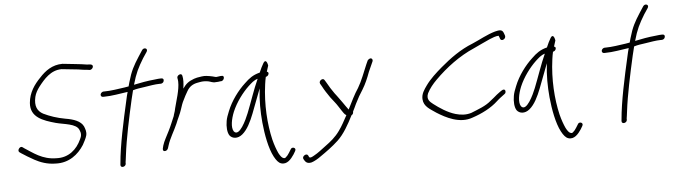

<svg xmlns="http://www.w3.org/2000/svg" viewBox="-51 -938 4643 1318"><g transform="rotate(-5 2270.0 -279.0)"><path d="M56 -86 67 -78C92 -62 123 -42 155 -25C192 -5 240 14 299 14C390 18 455 -34 495 -97C504 -114 519 -140 524 -160C530 -185 522 -203 515 -222C497 -261 447 -278 391 -287C335 -297 285 -314 242 -335C203 -356 185 -392 199 -454C205 -479 218 -501 233 -521C272 -571 320 -628 395 -628C428 -624 479 -619 509 -616C525 -614 549 -609 564 -609L585 -606C599 -603 616 -622 609 -635C604 -644 589 -644 574 -644C522 -653 461 -657 404 -664C334 -664 284 -627 244 -583C203 -541 164 -488 158 -416C150 -317 237 -288 323 -264C378 -249 463 -247 481 -202C492 -179 491 -159 479 -137C449 -70 391 -18 307 -22C209 -22 148 -75 93 -109L82 -117C66 -131 41 -99 56 -86Z M647 -432C645 -422 652 -414 661 -414H669C723 -414 779 -426 833 -433C828 -416 824 -399 820 -380C787 -235 751 -71 741 52L740 62C739 86 776 79 777 57V47C778 40 781 23 784 -4C797 -111 828 -257 856 -380C861 -401 866 -422 871 -441C896 -449 923 -452 950 -456C981 -461 1027 -469 1055 -469H1064C1074 -469 1084 -476 1086 -486C1089 -497 1084 -505 1073 -505H1064C1058 -505 1044 -504 1022 -501C977 -497 922 -487 881 -478C903 -556 922 -593 959 -654L987 -696C1001 -719 970 -730 957 -710L929 -667C892 -609 873 -576 851 -499C848 -490 846 -480 843 -470C834 -469 823 -467 814 -465C771 -459 718 -450 676 -450H669C659 -450 649 -441 647 -432Z M1040 -25C1038 -15 1041 -6 1051 -6C1063 -6 1070 -12 1075 -23L1081 -42C1096 -91 1127 -138 1148 -187C1160 -219 1178 -251 1187 -281C1194 -303 1202 -327 1212 -345L1226 -373L1243 -403C1260 -433 1284 -448 1317 -454L1333 -457C1352 -461 1373 -460 1390 -457C1407 -454 1421 -444 1442 -447C1451 -447 1466 -448 1473 -450H1480C1503 -454 1508 -491 1484 -486H1478C1468 -484 1459 -484 1449 -482C1445 -482 1442 -483 1438 -484L1423 -488C1416 -490 1410 -491 1403 -492L1382 -495C1360 -498 1336 -492 1316 -489L1295 -483C1257 -469 1238 -454 1216 -422C1221 -457 1223 -487 1217 -511C1213 -534 1177 -517 1182 -497C1183 -488 1185 -485 1185 -473C1187 -417 1160 -341 1148 -292L1144 -274C1142 -266 1139 -257 1136 -249C1135 -247 1134 -245 1135 -243C1120 -209 1107 -174 1090 -141C1075 -109 1054 -76 1045 -45Z M1493 -175C1486 -136 1489 -96 1503 -75C1521 -51 1558 -46 1591 -73C1627 -102 1653 -156 1674 -210C1696 -265 1716 -323 1738 -378C1728 -296 1729 -219 1736 -143C1744 -60 1762 38 1793 96C1808 124 1822 141 1839 147C1880 161 1910 124 1930 94L1943 72C1957 49 1922 37 1913 59L1900 80C1892 93 1884 103 1875 110C1871 114 1864 115 1858 112C1848 109 1838 96 1827 75C1816 51 1804 19 1794 -21C1769 -127 1759 -265 1778 -402C1780 -421 1784 -438 1787 -453C1796 -455 1805 -461 1807 -471C1810 -480 1806 -485 1797 -488C1802 -505 1806 -518 1810 -529C1805 -559 1793 -572 1779 -549C1772 -538 1755 -504 1748 -486C1747 -485 1745 -485 1744 -485C1700 -473 1674 -454 1641 -422C1593 -378 1542 -311 1514 -240C1504 -216 1496 -194 1493 -175ZM1548 -234C1575 -298 1621 -359 1664 -400C1686 -420 1703 -437 1730 -445C1698 -375 1671 -291 1641 -216C1624 -173 1570 -55 1535 -100C1517 -128 1528 -185 1548 -234Z M1995 131 2000 140C2009 155 2022 166 2050 159C2069 153 2095 138 2111 126C2156 95 2198 65 2239 27C2284 -15 2319 -78 2350 -139C2360 -145 2363 -151 2363 -164C2372 -181 2379 -197 2387 -214C2404 -249 2423 -282 2441 -309C2463 -345 2479 -382 2495 -426C2505 -449 2515 -472 2526 -495C2532 -510 2519 -523 2505 -514C2500 -511 2495 -508 2493 -503L2482 -479C2459 -425 2439 -369 2411 -322C2384 -282 2359 -230 2334 -180C2323 -196 2309 -213 2297 -232L2274 -264C2267 -275 2257 -286 2247 -300C2229 -326 2213 -350 2198 -378L2187 -396C2177 -415 2144 -394 2154 -374L2165 -355C2180 -326 2196 -303 2215 -275L2243 -239C2258 -221 2271 -198 2284 -179C2296 -164 2299 -152 2315 -143C2294 -105 2278 -73 2254 -40C2224 2 2190 29 2153 56C2126 76 2098 99 2070 114C2058 121 2039 132 2034 119L2030 110C2020 90 1985 112 1995 131Z M2845 -207C2848 -154 2893 -134 2932 -106C2991 -69 3086 -17 3177 -51C3243 -73 3307 -105 3355 -150C3372 -166 3390 -178 3408 -192C3413 -195 3416 -199 3417 -204C3419 -214 3416 -224 3406 -224C3401 -224 3397 -222 3392 -219L3380 -211L3356 -193C3341 -181 3328 -168 3311 -156C3273 -122 3220 -104 3171 -84C3133 -72 3097 -76 3062 -86C3007 -102 2954 -138 2915 -168C2893 -185 2870 -204 2887 -244C2903 -276 2927 -305 2954 -332C3031 -409 3125 -480 3227 -524C3265 -541 3306 -562 3341 -577C3360 -585 3385 -595 3404 -595V-594C3407 -586 3410 -581 3412 -573C3419 -553 3452 -568 3448 -590C3445 -599 3443 -607 3439 -615C3430 -635 3412 -634 3381 -626C3325 -610 3274 -580 3220 -557C3136 -524 3063 -471 2996 -414C2955 -379 2913 -341 2883 -299C2863 -271 2843 -243 2845 -207Z M3472 -175C3465 -136 3468 -96 3482 -75C3500 -51 3537 -46 3570 -73C3606 -102 3632 -156 3653 -210C3675 -265 3695 -323 3717 -378C3707 -296 3708 -219 3715 -143C3723 -60 3741 38 3772 96C3787 124 3801 141 3818 147C3859 161 3889 124 3909 94L3922 72C3936 49 3901 37 3892 59L3879 80C3871 93 3863 103 3854 110C3850 114 3843 115 3837 112C3827 109 3817 96 3806 75C3795 51 3783 19 3773 -21C3748 -127 3738 -265 3757 -402C3759 -421 3763 -438 3766 -453C3775 -455 3784 -461 3786 -471C3789 -480 3785 -485 3776 -488C3781 -505 3785 -518 3789 -529C3784 -559 3772 -572 3758 -549C3751 -538 3734 -504 3727 -486C3726 -485 3724 -485 3723 -485C3679 -473 3653 -454 3620 -422C3572 -378 3521 -311 3493 -240C3483 -216 3475 -194 3472 -175ZM3527 -234C3554 -298 3600 -359 3643 -400C3665 -420 3682 -437 3709 -445C3677 -375 3650 -291 3620 -216C3603 -173 3549 -55 3514 -100C3496 -128 3507 -185 3527 -234Z M4100 -432C4098 -422 4105 -414 4114 -414H4122C4176 -414 4232 -426 4286 -433C4281 -416 4277 -399 4273 -380C4240 -235 4204 -71 4194 52L4193 62C4192 86 4229 79 4230 57V47C4231 40 4234 23 4237 -4C4250 -111 4281 -257 4309 -380C4314 -401 4319 -422 4324 -441C4349 -449 4376 -452 4403 -456C4434 -461 4480 -469 4508 -469H4517C4527 -469 4537 -476 4539 -486C4542 -497 4537 -505 4526 -505H4517C4511 -505 4497 -504 4475 -501C4430 -497 4375 -487 4334 -478C4356 -556 4375 -593 4412 -654L4440 -696C4454 -719 4423 -730 4410 -710L4382 -667C4345 -609 4326 -576 4304 -499C4301 -490 4299 -480 4296 -470C4287 -469 4276 -467 4267 -465C4224 -459 4171 -450 4129 -450H4122C4112 -450 4102 -441 4100 -432Z"/></g></svg>

Font: Stray Cat
Style: Obl
Weight: 400
Version: Version 1.0